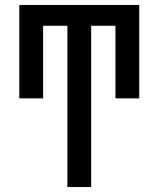

<svg xmlns="http://www.w3.org/2000/svg" viewBox="-20 -755 640 775"><path d="M252 0V-651H154V-358H58V-735H542V-358H446V-651H348V0Z"/></svg>

Font: Iosevka Fixed Curly Md Ex
Style: Regular
Weight: 500
Width: 7
Monospace: yes
Designer: Belleve Invis
Foundry: Belleve Invis
Version: Version 30.1.2